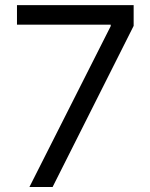

<svg xmlns="http://www.w3.org/2000/svg" viewBox="-20 -748 602 768"><path d="M97.7 0 422.9 -643.6V-649.4H47.9V-727.5H514.6V-644.5L190.4 0Z"/></svg>

Font: GitLab Sans
Style: Regular
Weight: 400
Designer: Rasmus Andersson
Foundry: Modifications by GitLab B.V., manufactured by rsms
Version: Version 4.000;git-c8fb6b7